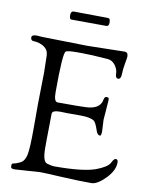

<svg xmlns="http://www.w3.org/2000/svg" viewBox="-95 -941 793 1015"><g transform="rotate(10 302.0 -433.5)"><path d="M400 -827C409.3 -827 414 -833.3 414 -846C414 -855.3 413 -861.7 411 -865C409 -868.3 405 -870 399 -870L218 -872C207.3 -872 202 -864.7 202 -850C202 -835.3 205.3 -828 212 -828ZM116 -355V-231C116 -156.3 113.5 -107.3 108.5 -84C103.5 -60.7 93.3 -45.3 78 -38C62.7 -30.7 51.3 -26.7 44 -26C37.3 -24.7 34 -22 34 -18V-6C34 0.7 41 4 55 4L191 -5C205.7 -5 243.2 -3.3 303.5 0C363.8 3.3 418 5 466 5C487.3 5 512.3 -9.7 541 -39C569.7 -68.3 584 -97.3 584 -126C584 -137.3 580 -143 572 -143C565.3 -143 558 -134.7 550 -118C541.3 -102 517.3 -86.7 478 -72C433.3 -56 361 -48 261 -48C249 -48 234.8 -50.5 218.5 -55.5C202.2 -60.5 194 -87 194 -135V-175L196 -319C196 -331.7 209.7 -338 237 -338H244L276 -337H348C382.7 -337 407 -332.3 421 -323C428.3 -318.3 436.7 -302 446 -274C450.7 -258 458 -250 468 -250C472.7 -250 475 -258.3 475 -275L472 -336L480 -441C480 -447.7 479.3 -452 478 -454C476.7 -456 472.7 -457 466 -457C459.3 -457 455 -451.3 453 -440C448.3 -412 428.7 -394.7 394 -388C380.7 -385.3 354 -384 314 -384H216C203.3 -384.7 197 -401.7 197 -435C197 -573.7 202 -647.3 212 -656C217.3 -660.7 237.3 -663 272 -663H298C330 -663 376 -660.7 436 -656C452.7 -655.3 466.7 -647.7 478 -633C489.3 -618.3 495 -603 495 -587C495 -571 500.2 -563 510.5 -563C520.8 -563 526 -573.7 526 -595C526 -607.7 528 -625.2 532 -647.5C536 -669.8 538 -683 538 -687C538 -702.3 531.7 -710 519 -710L319 -706L75 -711L48 -713C29.3 -713 20 -708.3 20 -699C20 -687 25.3 -681 36 -681C57.3 -680.3 76 -674.7 92 -664C108 -653.3 116.3 -638.3 117 -619C118.3 -576.3 119 -546 119 -528Z"/></g></svg>

Font: Sorts Mill Goudy
Style: Regular
Weight: 400
Version: Version 003.101